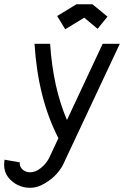

<svg xmlns="http://www.w3.org/2000/svg" viewBox="-42 -707 587 907"><path d="M394.5 -687 465.8 -628.4 418.9 -570.8 356 -623.5 266.1 -568.8 228 -631.3 319.3 -687ZM101.1 180.2Q51.3 180.2 14.4 148.9Q-22.5 117.7 -22.5 71.3Q-22.5 60.5 -20.5 47.4L51.8 60.1Q51.3 62 51.3 65.4Q51.3 81.5 65.2 94.2Q79.1 106.9 101.1 106.9Q127 106.9 152.8 85.2Q178.7 63.5 191.4 36.6L233.9 -54.2Q137.2 -241.7 121.1 -500H194.8Q208.5 -293 274.4 -140.1L442.9 -500H523.9L255.9 70.8Q246.6 90.3 225.6 114.3Q204.6 138.2 169.7 159.2Q134.8 180.2 101.1 180.2Z"/></svg>

Font: Anka/Coder Condensed
Style: Italic
Weight: 400
Width: 4
Italic angle: -12°
Monospace: yes
Version: Version 001.100